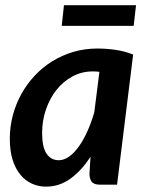

<svg xmlns="http://www.w3.org/2000/svg" viewBox="-20 -706 561 734"><path d="M17.5 0ZM427.5 0 489 -497.5C467 -506.2 444.4 -512.2 421.2 -515.5C398.1 -518.8 375 -520.5 352 -520.5C320 -520.5 289.6 -516.2 260.8 -507.8C231.9 -499.2 205.1 -487.3 180.2 -472C155.4 -456.7 133 -438.3 113 -417C93 -395.7 75.9 -372.2 61.8 -346.8C47.6 -321.2 36.7 -294 29 -265C21.3 -236 17.5 -206.2 17.5 -175.5C17.5 -144.8 21.1 -118.1 28.2 -95.2C35.4 -72.4 45.2 -53.4 57.8 -38.2C70.2 -23.1 84.9 -11.7 101.8 -4C118.6 3.7 136.7 7.5 156 7.5C190 7.5 221.2 -2.8 249.5 -23.2C277.8 -43.7 303.3 -71.7 326 -107L322 -41C322 -29.3 324.8 -19.6 330.2 -11.8C335.8 -3.9 346.3 0 362 0ZM204.5 -93.5C184.8 -93.5 169.3 -101.8 158 -118.5C146.7 -135.2 141 -161.5 141 -197.5C141 -229.2 145.9 -259.2 155.8 -287.8C165.6 -316.2 179.1 -341.2 196.2 -362.8C213.4 -384.2 233.8 -401.3 257.5 -414C281.2 -426.7 306.8 -433 334.5 -433C342.5 -433 351 -432.5 360 -431.5L340.5 -277C333.2 -251.3 324.5 -227.3 314.5 -205C304.5 -182.7 293.7 -163.2 282 -146.8C270.3 -130.2 257.9 -117.2 244.8 -107.8C231.6 -98.2 218.2 -93.5 204.5 -93.5ZM224.5 -686 216 -607H491L500 -686Z"/></svg>

Font: Lato
Style: Bold Italic
Weight: 700
Italic angle: -7°
Designer: Lukasz Dziedzic
Foundry: tyPoland Lukasz Dziedzic
Version: Version 2.007; 2014-02-27